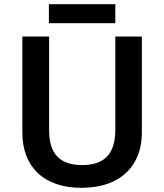

<svg xmlns="http://www.w3.org/2000/svg" viewBox="-20 -889 787 919"><path d="M532 -869H214V-778H532ZM659 -252V-714H532V-268C532 -158 485 -99 374 -99C268 -99 215 -150 215 -267V-714H87V-254C87 -95 185 10 370 10C565 10 659 -104 659 -252Z"/></svg>

Font: Noto Sans Bengali UI SemiBold
Style: Regular
Weight: 600
Designer: Jelle Bosma - Monotype Design Team
Foundry: Monotype Imaging Inc.
Version: Version 2.003